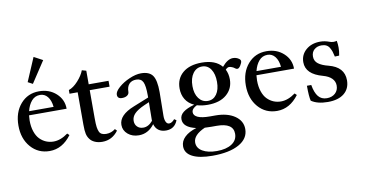

<svg xmlns="http://www.w3.org/2000/svg" viewBox="-88 -947 2750 1447"><g transform="rotate(-10 1287.5 -224.0)"><path d="M192.9 -509.3 156.2 -528.8 232.9 -708.5 300.3 -672.4ZM231 11.2Q143.1 11.2 86.9 -53.2Q30.8 -117.7 30.8 -218.3Q30.8 -318.8 85.9 -382.6Q141.1 -446.3 228 -446.3Q305.7 -446.3 358.2 -398.7Q410.6 -351.1 410.6 -280.8H123Q120.6 -257.8 120.6 -241.2Q120.6 -193.8 133.1 -157Q145.5 -120.1 167 -98.1Q188.5 -76.2 215.1 -65.2Q241.7 -54.2 272 -54.2Q325.7 -54.2 382.3 -95.7L397 -81.5Q328.1 11.2 231 11.2ZM231 -418Q191.4 -418 165.8 -388.2Q140.1 -358.4 128.9 -311.5H316.4Q311 -362.3 288.3 -390.1Q265.6 -418 231 -418Z M633.3 11.7Q601.6 11.7 576.9 1Q552.2 -9.8 539.6 -27.3Q525.4 -45.4 519.8 -69.1Q514.2 -92.8 514.2 -141.1V-388.2H451.7V-416.5Q487.3 -428.2 523.2 -467.8Q559.1 -507.3 573.7 -546.4L606.4 -537.1V-433.1H758.3V-388.2H606.4V-174.8Q606.4 -126.5 609.6 -105.2Q612.8 -84 619.6 -68.8Q631.8 -42 672.4 -42Q711.4 -42 742.2 -66.4L755.9 -52.2Q708.5 11.7 633.3 11.7Z M913.6 11.2Q863.3 11.2 829.6 -17.3Q795.9 -45.9 795.9 -88.4Q795.9 -164.1 913.6 -210.4L1030.3 -257.3V-273.9Q1030.3 -348.6 1015.9 -377.2Q1001.5 -405.8 964.4 -405.8Q929.7 -405.8 910.4 -384.8Q891.1 -363.8 891.1 -325.7Q891.1 -308.6 876.2 -298.1Q861.3 -287.6 836.9 -287.6Q801.3 -287.6 801.3 -318.8Q801.3 -342.8 835.7 -373.3Q870.1 -403.8 919.2 -425Q968.3 -446.3 1007.8 -446.3Q1071.3 -446.3 1096.9 -410.2Q1122.6 -374 1122.6 -282.7Q1122.6 -249.5 1121.3 -188.5Q1120.1 -127.4 1120.1 -103.5Q1119.6 -73.2 1128.2 -55.2Q1136.7 -37.1 1152.8 -37.1Q1174.3 -37.1 1194.8 -62.5L1210.9 -51.3Q1186.5 11.2 1120.6 11.2Q1086.4 11.2 1063.7 -5.4Q1041 -22 1032.7 -52.7Q984.9 11.2 913.6 11.2ZM892.1 -102.5Q892.1 -74.7 909.7 -57.4Q927.2 -40 955.1 -40Q994.6 -39.1 1028.3 -79.1V-92.8L1029.8 -221.7L991.7 -205.1Q939.9 -182.1 916 -157.7Q892.1 -133.3 892.1 -102.5Z M1464.4 -125Q1418.5 -125 1381.8 -136.2Q1341.3 -117.2 1341.3 -88.9Q1341.3 -64 1372.1 -50Q1402.8 -36.1 1464.8 -36.1H1505.9Q1598.1 -36.1 1654.1 2.4Q1710 41 1710 103.5Q1710 176.8 1636.2 218Q1562.5 259.3 1432.6 259.3Q1333 259.3 1279.3 231.4Q1225.6 203.6 1225.6 151.4Q1225.6 111.3 1257.6 80.6Q1289.6 49.8 1347.7 32.2Q1249 10.3 1249 -51.8Q1248.5 -83 1276.9 -105.2Q1305.2 -127.4 1362.8 -143.6Q1319.3 -163.1 1297.4 -199.2Q1275.4 -235.4 1275.4 -283.2Q1275.4 -357.9 1327.4 -402.1Q1379.4 -446.3 1472.7 -446.3Q1577.6 -446.3 1626.5 -387.2Q1669.4 -439 1710.9 -439Q1735.8 -439 1755.4 -425.3Q1768.1 -416.5 1768.1 -405.8Q1768.1 -393.6 1755.4 -373.5Q1742.7 -353.5 1731.4 -353.5Q1720.2 -353.5 1710.9 -362.3Q1705.1 -367.7 1692.1 -372.8Q1679.2 -377.9 1670.9 -377.9Q1657.2 -377.9 1643.1 -362.3Q1660.6 -328.6 1660.6 -285.6Q1660.6 -214.4 1608.6 -169.7Q1556.6 -125 1464.4 -125ZM1470.2 -153.8Q1512.2 -153.8 1537.1 -189Q1562 -224.1 1562 -283.7Q1562 -344.2 1537.4 -380.6Q1512.7 -417 1470.2 -417Q1427.2 -417 1400.6 -380.6Q1374 -344.2 1374 -283.7Q1374 -224.6 1400.6 -189.2Q1427.2 -153.8 1470.2 -153.8ZM1320.3 138.7Q1320.3 181.2 1361.6 205.6Q1402.8 230 1471.7 230Q1543.5 230 1585.9 202.1Q1628.4 174.3 1628.4 125Q1628.4 42.5 1501.5 42.5H1460.9Q1434.6 42.5 1411.1 41Q1320.3 81.1 1320.3 138.7Z M1971.2 11.2Q1883.3 11.2 1827.1 -53.2Q1771 -117.7 1771 -218.3Q1771 -318.8 1826.2 -382.6Q1881.3 -446.3 1968.3 -446.3Q2045.9 -446.3 2098.4 -398.7Q2150.9 -351.1 2150.9 -280.8H1863.3Q1860.8 -257.8 1860.8 -241.2Q1860.8 -193.8 1873.3 -157Q1885.7 -120.1 1907.2 -98.1Q1928.7 -76.2 1955.3 -65.2Q1981.9 -54.2 2012.2 -54.2Q2065.9 -54.2 2122.6 -95.7L2137.2 -81.5Q2068.4 11.2 1971.2 11.2ZM1971.2 -418Q1931.6 -418 1906 -388.2Q1880.4 -358.4 1869.1 -311.5H2056.6Q2051.3 -362.3 2028.6 -390.1Q2005.9 -418 1971.2 -418Z M2359.9 11.2Q2279.3 11.2 2232.9 -21Q2224.1 -53.2 2224.1 -136.7H2257.3Q2267.6 -76.7 2291.5 -47.4Q2315.4 -18.1 2356.9 -18.1Q2396 -18.1 2420.7 -40.5Q2445.3 -63 2445.3 -99.6Q2445.3 -131.3 2422.6 -154.3Q2399.9 -177.2 2356.9 -189Q2228 -223.6 2228 -315.9Q2228 -372.6 2270.5 -409.7Q2313 -446.8 2379.9 -446.8Q2414.6 -446.8 2449.2 -433.6Q2477.5 -422.9 2504.4 -431.2Q2509.3 -406.7 2509.3 -377.9Q2509.3 -350.1 2502.9 -318.4L2469.7 -316.9Q2464.4 -341.3 2459.5 -356Q2454.6 -370.6 2445.3 -386.5Q2436 -402.3 2420.9 -409.9Q2405.8 -417.5 2384.3 -417.5Q2351.1 -417.5 2329.1 -398.2Q2307.1 -378.9 2307.1 -345.2Q2307.1 -310.5 2334.2 -290Q2361.3 -269.5 2410.6 -257.3Q2528.8 -227.1 2528.8 -125.5Q2528.8 -61.5 2484.4 -25.1Q2439.9 11.2 2359.9 11.2Z"/></g></svg>

Font: Elstob Medium
Style: Regular
Weight: 500
Designer: Peter S. Baker
Version: Version 1.015